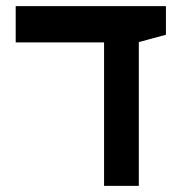

<svg xmlns="http://www.w3.org/2000/svg" viewBox="-20 -606 626 626"><path d="M319.3 0H432.6V-468.8L521 -492.7V-585.9H31.2V-467.8H319.3Z"/></svg>

Font: Cascadia Code NF SemiBold
Style: Regular
Weight: 600
Monospace: yes
Designer: Aaron Bell
Foundry: Saja Typeworks
Version: Version 2404.023